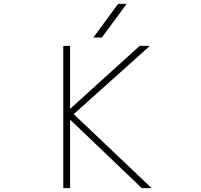

<svg xmlns="http://www.w3.org/2000/svg" viewBox="-20 -969 1040 991"><path d="M505.9 -775.4H461.9L589.8 -949.2H633.8ZM341.8 -407.2 701.2 -732.4H753.9L360.4 -379.9L762.7 2H711.9L341.8 -351.6V2H306.6V-732.4H341.8Z"/></svg>

Font: GenEi Gothic M ExtraLight
Style: Regular
Weight: 200
Designer: o_tamon (Modified); [Source Han Sans]
Ryoko NISHIZUKA  (kana & ideographs); Paul D. Hunt (Latin, Greek & Cyrillic); Wenl
Version: Version 1.1a;Original Version 1.004